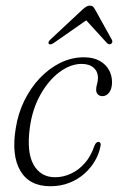

<svg xmlns="http://www.w3.org/2000/svg" viewBox="-20 -653 424 682"><path d="M270 -426Q230.5 -426 191.5 -397Q152.5 -368 123.8 -317Q95 -266 86 -200Q74 -112 99.5 -67.5Q125 -23 176.5 -23.5Q204 -23.5 231.2 -35.8Q258.5 -48 280.8 -73Q303 -98 315.5 -135.5Q318.5 -142.5 322 -145.8Q325.5 -149 329.5 -149Q334 -149 336.5 -144.8Q339 -140.5 336.5 -132Q332 -107 317.5 -82Q303 -57 280.2 -36.5Q257.5 -16 226.8 -3.8Q196 8.5 158.5 8.5Q84 8.5 52 -46.8Q20 -102 36 -197.5Q44 -249.5 66.2 -295Q88.5 -340.5 121.2 -375.2Q154 -410 194.2 -429.8Q234.5 -449.5 278 -449.5Q311 -449.5 333.2 -437.2Q355.5 -425 366.8 -405Q378 -385 378 -360Q377.5 -336.5 367.5 -324Q357.5 -311.5 344 -311.5Q333.5 -311.5 327.5 -317.8Q321.5 -324 321.5 -334Q321.5 -344 324.8 -354.8Q328 -365.5 328 -377Q328 -398.5 312.8 -412.2Q297.5 -426 270 -426ZM293 -585.5H282L360 -500Q363.5 -497 367.2 -496Q371 -495 374.5 -497Q377.5 -499.5 378.8 -503.2Q380 -507 377.5 -511.5L317.5 -619.5Q314 -626 310 -629.5Q306 -633 299 -633Q292.5 -633 286.8 -629.5Q281 -626 273.5 -619.5L158 -511.5Q153.5 -507.5 152.5 -503.5Q151.5 -499.5 153.5 -497Q156 -494.5 160.5 -495.5Q165 -496.5 170.5 -500Z"/></svg>

Font: Fraunces 72pt Soft Wonky ExtraLight
Style: Italic
Weight: 250
Italic angle: -16°
Version: Version 1.000;[b76b70a41]